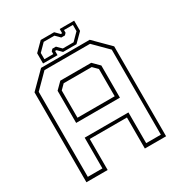

<svg xmlns="http://www.w3.org/2000/svg" viewBox="-194 -972 1032 1104"><g transform="rotate(-30 322.0 -420.0)"><path d="M57.5 0V-597L160.5 -700H483.5L586.5 -597V0H445.5V-206H198.5V0ZM80 -23H177V-227H467.5V-23H565V-587.5L473.5 -679H171L80 -587.5ZM198.5 -347H445.5V-528L415 -558.5H229L198.5 -528ZM177 -325V-538.5L219.5 -581H425L467.5 -538.5V-325ZM183 -716V-784L239 -840H328L356 -812H365V-840H461V-772L405 -716H316L288 -744H279V-716ZM202 -733.5H261V-751.5L272 -763H295.5L324.5 -734H396L442.5 -781V-822.5H383.5V-804.5L372.5 -793H348.5L319.5 -822H248.5L202 -775Z"/></g></svg>

Font: Tourney ExtraLight
Style: Regular
Weight: 250
Designer: Tyler Finck
Foundry: Etcetera Type Co
Version: Version 1.015